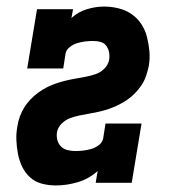

<svg xmlns="http://www.w3.org/2000/svg" viewBox="-20 -558 540 586"><path d="M150 8Q128 8 107.5 2.5Q87 -3 72 -16.5Q57 -30 48 -48.5Q39 -67 35 -87.5Q31 -108 30 -129.5Q29 -151 33 -172Q35 -187 40.5 -202Q46 -217 54 -230Q62 -243 73 -254.5Q84 -266 97 -275.5Q110 -285 124 -292Q138 -299 153 -304Q168 -309 183 -312.5Q198 -316 213 -318.5Q228 -321 243 -324Q258 -327 272.5 -332Q287 -337 298.5 -348.5Q310 -360 313 -375Q315 -387 313 -398Q311 -409 304.5 -418Q298 -427 287 -430Q276 -433 264 -433Q252 -433 240 -431.5Q228 -430 216 -426.5Q204 -423 193 -414.5Q182 -406 180 -394L173 -349H63L93 -530H203L198 -503Q219 -522 245.5 -530Q272 -538 298 -538Q320 -538 342 -532.5Q364 -527 381.5 -515Q399 -503 411 -485Q423 -467 428.5 -445.5Q434 -424 436 -401.5Q438 -379 434 -356Q431 -342 426 -327Q421 -312 412.5 -299Q404 -286 393 -274.5Q382 -263 369 -254Q356 -245 342 -238Q328 -231 313.5 -226Q299 -221 284 -217.5Q269 -214 254 -211.5Q239 -209 224.5 -206Q210 -203 195.5 -198Q181 -193 169 -181.5Q157 -170 154 -155Q152 -143 155 -131Q158 -119 166 -111Q174 -103 186 -100Q198 -97 210 -97Q222 -97 234.5 -98.5Q247 -100 259 -103.5Q271 -107 282 -115.5Q293 -124 295 -136L302 -181H412L382 0H272L278 -36Q251 -12 217.5 -2Q184 8 150 8Z"/></svg>

Font: Iosevka Slab Extrabold Oblique
Style: Regular
Weight: 800
Italic angle: -9°
Monospace: yes
Designer: Belleve Invis
Foundry: Belleve Invis
Version: Version 11.1.1; ttfautohint (v1.8.3)